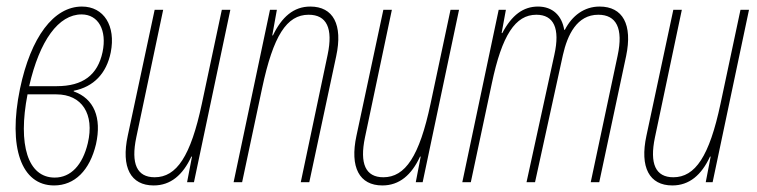

<svg xmlns="http://www.w3.org/2000/svg" viewBox="-20 -556 2311 586"><path d="M145 10C208 10 254 -36 273 -116C291 -197 267 -255 205 -277V-279C266 -291 305 -332 318 -396C334 -477 297 -536 230 -536C144 -536 74 -443 41 -285C4 -106 45 10 145 10ZM229 -512C280 -512 307 -464 293 -397C278 -327 233 -293 153 -293H69C101 -433 159 -512 229 -512ZM147 -14C65 -14 34 -114 64 -268H152C230 -268 269 -208 248 -119C232 -52 196 -14 147 -14Z M449 10C501 10 538 -22 564 -78H566L551 0H572L683 -526H657L596 -239C562 -79 519 -15 452 -15C398 -15 379 -56 396 -137L478 -526H452L370 -142C349 -45 379 10 449 10Z M693 0H719L780 -287C814 -447 855 -511 922 -511C977 -511 997 -470 980 -389L898 0H924L1006 -384C1027 -481 997 -536 927 -536C876 -536 840 -504 813 -448H811L825 -526H804Z M1147 10C1199 10 1236 -22 1262 -78H1264L1249 0H1270L1381 -526H1355L1294 -239C1260 -79 1217 -15 1150 -15C1096 -15 1077 -56 1094 -137L1176 -526H1150L1068 -142C1047 -45 1077 10 1147 10Z M1391 0H1417L1481 -301C1512 -449 1553 -511 1617 -511C1670 -511 1690 -470 1672 -389L1587 0H1613L1698 -388C1712 -450 1741 -511 1806 -511C1861 -511 1883 -470 1865 -386L1783 0H1809L1891 -385C1911 -481 1881 -536 1810 -536C1763 -536 1726 -508 1704 -465H1702C1695 -508 1667 -536 1622 -536C1577 -536 1542 -510 1513 -455H1511L1524 -526H1502Z M2032 10C2084 10 2121 -22 2147 -78H2149L2134 0H2155L2266 -526H2240L2179 -239C2145 -79 2102 -15 2035 -15C1981 -15 1962 -56 1979 -137L2061 -526H2035L1953 -142C1932 -45 1962 10 2032 10Z"/></svg>

Font: Noto Sans ExtraCondensed Thin
Style: Italic
Weight: 100
Width: 2
Italic angle: -12°
Designer: Monotype Design Team
Foundry: Monotype Imaging Inc.
Version: Version 2.013